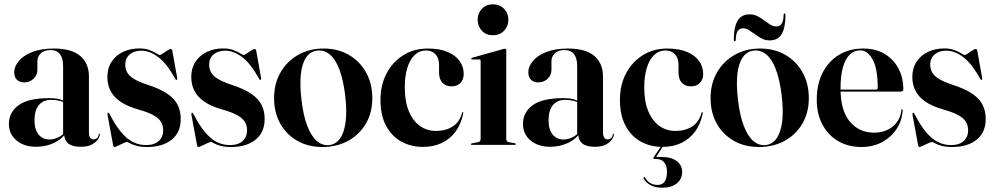

<svg xmlns="http://www.w3.org/2000/svg" viewBox="-20 -676 4644 896"><path d="M280 -46.5V-51L274.5 -46V-368Q274.5 -404 259.8 -423.2Q245 -442.5 217 -442.5Q185.5 -442.5 170 -426.8Q154.5 -411 154.5 -391.5V-350.5Q154.5 -326 137 -308.8Q119.5 -291.5 91.5 -291.5Q72 -291.5 59.2 -303.5Q46.5 -315.5 46.5 -339.5Q46.5 -365.5 67.5 -391Q88.5 -416.5 129.8 -433Q171 -449.5 231.5 -449.5Q313.5 -449.5 354.2 -415.2Q395 -381 395 -318V-58.5Q395 -41 401 -33.2Q407 -25.5 416 -25.5Q425 -25.5 432 -31Q439 -36.5 441 -49Q441 -51 441.8 -51.8Q442.5 -52.5 443.5 -52.5Q445 -52.5 445.5 -51.8Q446 -51 446 -49Q446 -39.5 437.2 -26Q428.5 -12.5 409 -1.8Q389.5 9 357 9Q317 9 298.5 -6.5Q280 -22 280 -46.5ZM21.5 -97.5Q21.5 -151.5 66.5 -184.8Q111.5 -218 209.5 -218Q240.5 -218 260.2 -212Q280 -206 296.5 -197L292.5 -193Q275.5 -201 258 -205.5Q240.5 -210 218.5 -210Q181 -210 161 -185.2Q141 -160.5 141 -115Q141 -71 160.2 -48Q179.5 -25 211 -25Q231.5 -25 252 -35Q272.5 -45 286 -63.5L291 -60Q269.5 -26.5 231.2 -8.8Q193 9 148.5 9Q92 9 56.8 -20.8Q21.5 -50.5 21.5 -97.5Z M639.5 -439.5Q605.5 -439.5 585 -421.8Q564.5 -404 564.5 -374.5Q564.5 -354 574 -337.5Q583.5 -321 606.2 -307.2Q629 -293.5 668.5 -280.5Q727.5 -261.5 761.2 -238.2Q795 -215 809.2 -186.2Q823.5 -157.5 823.5 -121Q823.5 -58 781 -24Q738.5 10 667 10Q636.5 10 616.8 4.2Q597 -1.5 586.5 -7.5Q576 -13.5 573 -13.5Q568 -13.5 555.2 -7.5Q542.5 -1.5 530.5 4.2Q518.5 10 515 10Q513.5 10 511.8 9Q510 8 508.5 4.5L482 -139Q481.5 -143.5 481.8 -146Q482 -148.5 484 -149.5Q485.5 -150.5 487 -149.5Q488.5 -148.5 490 -146.5Q518.5 -91 545.5 -59Q572.5 -27 600.8 -13Q629 1 662 1Q700 1 720.8 -18Q741.5 -37 741.5 -68.5Q741.5 -89.5 731.8 -106.5Q722 -123.5 697 -137.8Q672 -152 626 -165Q573 -180 541.2 -202.2Q509.5 -224.5 495.2 -253.2Q481 -282 481 -317Q481 -357.5 500.5 -387.5Q520 -417.5 554 -433.8Q588 -450 630.5 -450Q658 -450 678 -442.2Q698 -434.5 710.2 -426.8Q722.5 -419 725.5 -419Q728.5 -419 739.2 -426Q750 -433 761 -440.2Q772 -447.5 776.5 -447.5Q779 -447.5 781.5 -445.5Q784 -443.5 784.5 -437.5L806.5 -314.5Q807.5 -309.5 807 -307Q806.5 -304.5 804 -303Q803 -302.5 801.8 -303.5Q800.5 -304.5 799 -306Q759 -379 719 -409.2Q679 -439.5 639.5 -439.5Z M1031 -439.5Q997 -439.5 976.5 -421.8Q956 -404 956 -374.5Q956 -354 965.5 -337.5Q975 -321 997.8 -307.2Q1020.5 -293.5 1060 -280.5Q1119 -261.5 1152.8 -238.2Q1186.5 -215 1200.8 -186.2Q1215 -157.5 1215 -121Q1215 -58 1172.5 -24Q1130 10 1058.5 10Q1028 10 1008.2 4.2Q988.5 -1.5 978 -7.5Q967.5 -13.5 964.5 -13.5Q959.5 -13.5 946.8 -7.5Q934 -1.5 922 4.2Q910 10 906.5 10Q905 10 903.2 9Q901.5 8 900 4.5L873.5 -139Q873 -143.5 873.2 -146Q873.5 -148.5 875.5 -149.5Q877 -150.5 878.5 -149.5Q880 -148.5 881.5 -146.5Q910 -91 937 -59Q964 -27 992.2 -13Q1020.5 1 1053.5 1Q1091.5 1 1112.2 -18Q1133 -37 1133 -68.5Q1133 -89.5 1123.2 -106.5Q1113.5 -123.5 1088.5 -137.8Q1063.5 -152 1017.5 -165Q964.5 -180 932.8 -202.2Q901 -224.5 886.8 -253.2Q872.5 -282 872.5 -317Q872.5 -357.5 892 -387.5Q911.5 -417.5 945.5 -433.8Q979.5 -450 1022 -450Q1049.5 -450 1069.5 -442.2Q1089.5 -434.5 1101.8 -426.8Q1114 -419 1117 -419Q1120 -419 1130.8 -426Q1141.5 -433 1152.5 -440.2Q1163.5 -447.5 1168 -447.5Q1170.5 -447.5 1173 -445.5Q1175.5 -443.5 1176 -437.5L1198 -314.5Q1199 -309.5 1198.5 -307Q1198 -304.5 1195.5 -303Q1194.5 -302.5 1193.2 -303.5Q1192 -304.5 1190.5 -306Q1150.5 -379 1110.5 -409.2Q1070.5 -439.5 1031 -439.5Z M1490.5 -449.5Q1556.5 -449.5 1607.8 -420Q1659 -390.5 1688.2 -338.2Q1717.5 -286 1717.5 -218Q1717.5 -150.5 1687.5 -99.2Q1657.5 -48 1605 -19Q1552.5 10 1484.5 10Q1418.5 10 1367.8 -18.8Q1317 -47.5 1288 -99Q1259 -150.5 1259 -218Q1259 -285.5 1288.8 -337.5Q1318.5 -389.5 1370.8 -419.5Q1423 -449.5 1490.5 -449.5ZM1515.5 1Q1546.5 -2 1566.2 -29Q1586 -56 1592.8 -106.5Q1599.5 -157 1591 -230Q1582 -303.5 1564 -351.2Q1546 -399 1520 -421Q1494 -443 1461.5 -440Q1429.5 -437 1409.8 -409.5Q1390 -382 1384.2 -331.5Q1378.5 -281 1387 -209Q1395.5 -137 1413.8 -89Q1432 -41 1458 -18.5Q1484 4 1515.5 1Z M2144 -331.5Q2144 -305 2128.8 -289Q2113.5 -273 2087.5 -273Q2060.5 -273 2044.8 -289.5Q2029 -306 2029 -337V-373Q2029 -404.5 2012.5 -422.5Q1996 -440.5 1967 -440.5Q1937.5 -440.5 1915.2 -419.5Q1893 -398.5 1881 -359.8Q1869 -321 1869 -268Q1869 -202 1888 -156.8Q1907 -111.5 1939.8 -88.2Q1972.5 -65 2014 -65Q2060 -65 2092.2 -85.5Q2124.5 -106 2136.5 -149.5Q2137 -151.5 2138 -152.2Q2139 -153 2140 -153Q2141.5 -152.5 2142 -151.2Q2142.5 -150 2142 -148Q2132.5 -98 2106.8 -62.8Q2081 -27.5 2042.2 -9Q2003.5 9.5 1954 9.5Q1897.5 9.5 1852.5 -15.5Q1807.5 -40.5 1781.5 -89.5Q1755.5 -138.5 1755.5 -210.5Q1755.5 -278.5 1783.5 -332.5Q1811.5 -386.5 1861.5 -418Q1911.5 -449.5 1976.5 -449.5Q2031 -449.5 2068 -434Q2105 -418.5 2124.5 -391.8Q2144 -365 2144 -331.5Z M2342.5 -442.5V-28.5Q2342.5 -21.5 2345.5 -17.5Q2348.5 -13.5 2354.5 -12.5L2382 -7.5Q2385 -7 2386.2 -6Q2387.5 -5 2387.5 -3.5Q2387.5 -2 2386.2 -1Q2385 0 2383 0H2181.5Q2180 0 2178.8 -1Q2177.5 -2 2177.5 -3.5Q2177.5 -4.5 2178.5 -5.5Q2179.5 -6.5 2182.5 -7L2211 -12.5Q2217.5 -13.5 2220.2 -17.5Q2223 -21.5 2223 -28V-392Q2223 -395 2221.5 -396.8Q2220 -398.5 2216 -398.5H2183.5Q2181.5 -399 2180.2 -400Q2179 -401 2179 -402.5Q2179 -404.5 2180.2 -405.2Q2181.5 -406 2183.5 -406.5L2326 -446.5Q2331 -448 2332.8 -448.2Q2334.5 -448.5 2337 -448.5Q2339.5 -448.5 2341 -446.8Q2342.5 -445 2342.5 -442.5ZM2280 -511.5Q2248.5 -511.5 2228.8 -532.5Q2209 -553.5 2209 -584Q2209 -614 2229 -635Q2249 -656 2280 -656Q2312 -656 2332.2 -635Q2352.5 -614 2352.5 -584Q2352.5 -553.5 2332.2 -532.5Q2312 -511.5 2280 -511.5Z M2679 -46.5V-51L2673.5 -46V-368Q2673.5 -404 2658.8 -423.2Q2644 -442.5 2616 -442.5Q2584.5 -442.5 2569 -426.8Q2553.5 -411 2553.5 -391.5V-350.5Q2553.5 -326 2536 -308.8Q2518.5 -291.5 2490.5 -291.5Q2471 -291.5 2458.2 -303.5Q2445.5 -315.5 2445.5 -339.5Q2445.5 -365.5 2466.5 -391Q2487.5 -416.5 2528.8 -433Q2570 -449.5 2630.5 -449.5Q2712.5 -449.5 2753.2 -415.2Q2794 -381 2794 -318V-58.5Q2794 -41 2800 -33.2Q2806 -25.5 2815 -25.5Q2824 -25.5 2831 -31Q2838 -36.5 2840 -49Q2840 -51 2840.8 -51.8Q2841.5 -52.5 2842.5 -52.5Q2844 -52.5 2844.5 -51.8Q2845 -51 2845 -49Q2845 -39.5 2836.2 -26Q2827.5 -12.5 2808 -1.8Q2788.5 9 2756 9Q2716 9 2697.5 -6.5Q2679 -22 2679 -46.5ZM2420.5 -97.5Q2420.5 -151.5 2465.5 -184.8Q2510.5 -218 2608.5 -218Q2639.5 -218 2659.2 -212Q2679 -206 2695.5 -197L2691.5 -193Q2674.5 -201 2657 -205.5Q2639.5 -210 2617.5 -210Q2580 -210 2560 -185.2Q2540 -160.5 2540 -115Q2540 -71 2559.2 -48Q2578.5 -25 2610 -25Q2630.5 -25 2651 -35Q2671.5 -45 2685 -63.5L2690 -60Q2668.5 -26.5 2630.2 -8.8Q2592 9 2547.5 9Q2491 9 2455.8 -20.8Q2420.5 -50.5 2420.5 -97.5Z M3261.5 -331.5Q3261.5 -305 3246.2 -289Q3231 -273 3205 -273Q3178 -273 3162.2 -289.5Q3146.5 -306 3146.5 -337V-373Q3146.5 -404.5 3130 -422.5Q3113.5 -440.5 3084.5 -440.5Q3055 -440.5 3032.8 -419.5Q3010.5 -398.5 2998.5 -359.8Q2986.5 -321 2986.5 -268Q2986.5 -202 3005.5 -156.8Q3024.5 -111.5 3057.2 -88.2Q3090 -65 3131.5 -65Q3177.5 -65 3209.8 -85.5Q3242 -106 3254 -149.5Q3254.5 -151.5 3255.5 -152.2Q3256.5 -153 3257.5 -153Q3259 -152.5 3259.5 -151.2Q3260 -150 3259.5 -148Q3250 -98 3224.2 -62.8Q3198.5 -27.5 3159.8 -9Q3121 9.5 3071.5 9.5Q3015 9.5 2970 -15.5Q2925 -40.5 2899 -89.5Q2873 -138.5 2873 -210.5Q2873 -278.5 2901 -332.5Q2929 -386.5 2979 -418Q3029 -449.5 3094 -449.5Q3148.5 -449.5 3185.5 -434Q3222.5 -418.5 3242 -391.8Q3261.5 -365 3261.5 -331.5ZM3070.5 -2H3079.5L3040 59.5L3038 56.5Q3044.5 56.5 3050.2 56.5Q3056 56.5 3068 56.5Q3114 56.5 3138.8 76.2Q3163.5 96 3163.5 126Q3163.5 159 3138.8 179.5Q3114 200 3070.5 200Q3036.5 200 3014.2 187.2Q2992 174.5 2983.5 156.5Q2982.5 154.5 2983 153Q2983.5 151.5 2985 151Q2987 149 2988.5 150.2Q2990 151.5 2991.5 154Q3000 170.5 3015.5 178.8Q3031 187 3049 187Q3092.5 187 3092.5 125Q3092.5 98 3079.8 82Q3067 66 3042 66H3033Q3030 66 3029.2 64Q3028.5 62 3030 59Z M3527.5 -449.5Q3593.5 -449.5 3644.8 -420Q3696 -390.5 3725.2 -338.2Q3754.5 -286 3754.5 -218Q3754.5 -150.5 3724.5 -99.2Q3694.5 -48 3642 -19Q3589.5 10 3521.5 10Q3455.5 10 3404.8 -18.8Q3354 -47.5 3325 -99Q3296 -150.5 3296 -218Q3296 -285.5 3325.8 -337.5Q3355.5 -389.5 3407.8 -419.5Q3460 -449.5 3527.5 -449.5ZM3552.5 1Q3583.5 -2 3603.2 -29Q3623 -56 3629.8 -106.5Q3636.5 -157 3628 -230Q3619 -303.5 3601 -351.2Q3583 -399 3557 -421Q3531 -443 3498.5 -440Q3466.5 -437 3446.8 -409.5Q3427 -382 3421.2 -331.5Q3415.5 -281 3424 -209Q3432.5 -137 3450.8 -89Q3469 -41 3495 -18.5Q3521 4 3552.5 1ZM3571.5 -487.5Q3551.5 -487.5 3535.2 -496Q3519 -504.5 3504.2 -515.5Q3489.5 -526.5 3475.8 -535.2Q3462 -544 3447.5 -544Q3430.5 -544 3422.2 -530.5Q3414 -517 3413.5 -490Q3413.5 -483.5 3409 -483.5Q3404.5 -483.5 3404.5 -490Q3404.5 -548.5 3421.8 -578.8Q3439 -609 3479 -609Q3498.5 -609 3515 -600.5Q3531.5 -592 3546.2 -580.8Q3561 -569.5 3574.8 -561Q3588.5 -552.5 3602.5 -552.5Q3620 -552.5 3628.2 -566Q3636.5 -579.5 3637 -606.5Q3637 -613 3641 -613Q3645.5 -613 3645.5 -606.5Q3645.5 -548 3628.2 -517.8Q3611 -487.5 3571.5 -487.5Z M4195.5 -259Q4195.5 -254.5 4192.5 -251.5Q4189.5 -248.5 4183.5 -248.5H3873.5V-258H4067.5Q4076 -258 4076 -267.5Q4076 -356 4052.2 -398.5Q4028.5 -441 3994.5 -441Q3966.5 -441 3946 -421.8Q3925.5 -402.5 3914 -363Q3902.5 -323.5 3902.5 -263Q3902.5 -160 3945.8 -108.5Q3989 -57 4059 -57Q4110.5 -57 4146 -85.5Q4181.5 -114 4186.5 -162.5Q4186.5 -165 4187.5 -165.8Q4188.5 -166.5 4189 -166.5Q4190.5 -166.5 4191.5 -165.5Q4192.5 -164.5 4192.5 -161.5Q4189.5 -112.5 4163.8 -73.8Q4138 -35 4095.8 -12.5Q4053.5 10 4000.5 10Q3938.5 10 3891.5 -17.5Q3844.5 -45 3818 -94.8Q3791.5 -144.5 3791.5 -211Q3791.5 -282 3818.5 -335.8Q3845.5 -389.5 3894.5 -419.5Q3943.5 -449.5 4009 -449.5Q4066 -449.5 4107.8 -424.8Q4149.5 -400 4172.5 -357Q4195.5 -314 4195.5 -259Z M4396 -439.5Q4362 -439.5 4341.5 -421.8Q4321 -404 4321 -374.5Q4321 -354 4330.5 -337.5Q4340 -321 4362.8 -307.2Q4385.5 -293.5 4425 -280.5Q4484 -261.5 4517.8 -238.2Q4551.5 -215 4565.8 -186.2Q4580 -157.5 4580 -121Q4580 -58 4537.5 -24Q4495 10 4423.5 10Q4393 10 4373.2 4.2Q4353.5 -1.5 4343 -7.5Q4332.5 -13.5 4329.5 -13.5Q4324.5 -13.5 4311.8 -7.5Q4299 -1.5 4287 4.2Q4275 10 4271.5 10Q4270 10 4268.2 9Q4266.5 8 4265 4.5L4238.5 -139Q4238 -143.5 4238.2 -146Q4238.5 -148.5 4240.5 -149.5Q4242 -150.5 4243.5 -149.5Q4245 -148.5 4246.5 -146.5Q4275 -91 4302 -59Q4329 -27 4357.2 -13Q4385.5 1 4418.5 1Q4456.5 1 4477.2 -18Q4498 -37 4498 -68.5Q4498 -89.5 4488.2 -106.5Q4478.5 -123.5 4453.5 -137.8Q4428.5 -152 4382.5 -165Q4329.5 -180 4297.8 -202.2Q4266 -224.5 4251.8 -253.2Q4237.5 -282 4237.5 -317Q4237.5 -357.5 4257 -387.5Q4276.5 -417.5 4310.5 -433.8Q4344.5 -450 4387 -450Q4414.5 -450 4434.5 -442.2Q4454.5 -434.5 4466.8 -426.8Q4479 -419 4482 -419Q4485 -419 4495.8 -426Q4506.5 -433 4517.5 -440.2Q4528.5 -447.5 4533 -447.5Q4535.5 -447.5 4538 -445.5Q4540.5 -443.5 4541 -437.5L4563 -314.5Q4564 -309.5 4563.5 -307Q4563 -304.5 4560.5 -303Q4559.5 -302.5 4558.2 -303.5Q4557 -304.5 4555.5 -306Q4515.5 -379 4475.5 -409.2Q4435.5 -439.5 4396 -439.5Z"/></svg>

Font: Fraunces 120pt SemiBold
Style: Regular
Weight: 600
Version: Version 1.000;[b76b70a41]